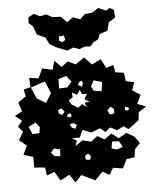

<svg xmlns="http://www.w3.org/2000/svg" viewBox="-56 -822 736 902"><g transform="rotate(-5 312.5 -371.5)"><path d="M294 0 263 32 238 -6 194 17 169 -26 133 -12 127 -50 76 -54V-105L31 -118L51 -160L16 -188L39 -227L17 -252L38 -278L7 -304L43 -322L28 -365L66 -391L59 -424L92 -432L89 -476L133 -470L154 -515L202 -504L214 -546L245 -514L277 -537L313 -520L354 -549L389 -513L432 -534L454 -491L488 -502L495 -467L535 -461L540 -421L579 -413L566 -376L604 -351L584 -310L625 -294L588 -270L584 -234L555 -211L533 -196L511 -211L480 -195L448 -211L424 -191L400 -211L358 -195L317 -211L302 -176H264L287 -163L278 -138L313 -162L354 -152L384 -176L417 -157L451 -182L484 -157L522 -179L559 -157L581 -126L555 -98L550 -61L512 -56L491 -14L445 -21L426 11L394 -7L357 31ZM286 -441 263 -470 226 -458 225 -414 264 -416ZM185 -396 161 -453 93 -430 117 -376 158 -352ZM333 -441 322 -437 314 -423 333 -413 339 -430ZM429 -427 390 -438 375 -410 387 -389 423 -384ZM307 -316 327 -332 347 -316 339 -338 363 -339 339 -353 353 -377 330 -378 321 -399 307 -377 283 -390 285 -367 265 -355 276 -335ZM228 -320 211 -313 214 -297 229 -288 241 -304ZM473 -295 458 -308 442 -292 452 -272 474 -275ZM537 -300 525 -299V-287L535 -282L546 -291ZM269 -292H257L249 -281L261 -274L273 -279ZM101 -264 67 -247 82 -211 115 -213 119 -241ZM278 -246 260 -242 269 -225 286 -219 293 -237ZM483 -143 451 -144 446 -112 471 -105 499 -115ZM205 -129 176 -135 161 -117 175 -100 203 -96ZM335 -98 319 -89 321 -70 341 -68 346 -84ZM228 -608 198 -626 182 -658 143 -676 128 -716 109 -733 110 -759 137 -774 164 -760 195 -766 222 -751 262 -749 290 -721 319 -742 352 -729 376 -752 410 -755 441 -775 475 -760 495 -770 514 -759 516 -723 485 -704 475 -665 437 -652 428 -628 405 -617 389 -598 364 -600 336 -590 308 -600 280 -588ZM269 -660 246 -658 244 -637 259 -630 274 -639Z"/></g></svg>

Font: Rubik Gemstones
Style: Regular
Weight: 400
Designer: Hubert and Fischer, NaN
Foundry: Hubert and Fischer, NaN
Version: Version 2.200